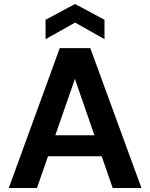

<svg xmlns="http://www.w3.org/2000/svg" viewBox="-20 -941 751 961"><path d="M24 0 279 -700H432L688 0H544L355 -546L165 0ZM136 -159 172 -264H528L564 -159ZM208 -745V-842L356 -921L503 -842V-745L356 -828Z"/></svg>

Font: DM Sans 11pt
Style: Bold
Weight: 700
Version: Version 4.004;gftools[0.9.30]